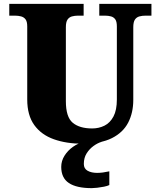

<svg xmlns="http://www.w3.org/2000/svg" viewBox="-20 -734 820 994"><path d="M407 10Q324 10 259 -13Q194 -36 157.5 -86.5Q121 -137 121 -219V-597Q121 -622 112.5 -633.5Q104 -645 89.5 -649Q75 -653 57 -653H28V-714H413V-653H384Q367 -653 352.5 -649Q338 -645 329.5 -632.5Q321 -620 321 -593V-210Q321 -128 356.5 -98.5Q392 -69 457 -69Q492 -69 521 -83.5Q550 -98 567.5 -131Q585 -164 585 -219V-597Q585 -622 577 -633.5Q569 -645 555 -649Q541 -653 523 -653H494V-714H764V-653H734Q716 -653 701.5 -649Q687 -645 678.5 -632.5Q670 -620 670 -593V-217Q670 -150 643.5 -99Q617 -48 559.5 -19Q502 10 407 10ZM455 240Q376 240 336.5 213.5Q297 187 297 130Q297 99 314 72Q331 45 358 26Q385 7 415 0H507Q486 6 464.5 21.5Q443 37 428.5 60Q414 83 414 115Q414 139 433.5 150Q453 161 483 161Q497 161 512.5 159Q528 157 546 153V224Q536 229 518.5 232.5Q501 236 483.5 238Q466 240 455 240Z"/></svg>

Font: Noto Serif Tibetan Black
Style: Regular
Weight: 900
Version: Version 2.103